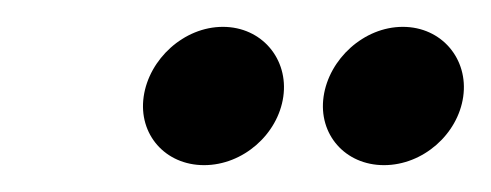

<svg xmlns="http://www.w3.org/2000/svg" viewBox="-20 -464 366 143"><path d="M280 -444C251 -444 225 -420 221 -392C217 -364 237 -341 266 -341C295 -341 321 -364 325 -392C329 -420 309 -444 280 -444ZM146 -444C117 -444 91 -420 87 -392C83 -364 103 -341 132 -341C161 -341 187 -364 191 -392C195 -420 175 -444 146 -444Z"/></svg>

Font: Hussar Tani
Style: Kurs
Weight: 700
Foundry: Cannot Into Space Fonts
Version: Version 0.92